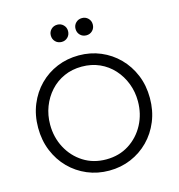

<svg xmlns="http://www.w3.org/2000/svg" viewBox="-138 -1105 1155 1238"><g transform="rotate(-15 439.0 -486.0)"><path d="M439 12Q517 12 584.5 -16.5Q652 -45 703 -96.5Q754 -148 783 -218.5Q812 -289 812 -373Q812 -457 783 -527Q754 -597 703 -648.5Q652 -700 584.5 -728.5Q517 -757 439 -757Q361 -757 293.5 -729Q226 -701 175 -649.5Q124 -598 95 -527.5Q66 -457 66 -373Q66 -289 95 -218.5Q124 -148 175 -96.5Q226 -45 293.5 -16.5Q361 12 439 12ZM439 -63Q353 -63 287 -105Q221 -147 183.5 -217.5Q146 -288 146 -373Q146 -436 167.5 -492Q189 -548 228 -591Q267 -634 320.5 -658Q374 -682 439 -682Q504 -682 557.5 -658Q611 -634 650 -591Q689 -548 710.5 -492Q732 -436 732 -373Q732 -288 694.5 -217.5Q657 -147 591 -105Q525 -63 439 -63ZM357 -869Q381 -869 397.5 -885.5Q414 -902 414 -927Q414 -951 397.5 -967.5Q381 -984 357 -984Q332 -984 315.5 -967.5Q299 -951 299 -927Q299 -902 315.5 -885.5Q332 -869 357 -869ZM522 -869Q546 -869 562.5 -885.5Q579 -902 579 -927Q579 -951 562.5 -967.5Q546 -984 522 -984Q497 -984 480.5 -967.5Q464 -951 464 -927Q464 -902 480.5 -885.5Q497 -869 522 -869Z"/></g></svg>

Font: Plus Jakarta Sans
Style: Regular
Weight: 400
Designer: Gumpita Rahayu
Foundry: Tokotype
Version: Version 2.004; ttfautohint (v1.8.3)